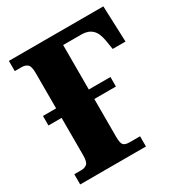

<svg xmlns="http://www.w3.org/2000/svg" viewBox="-167 -837 910 961"><g transform="rotate(-30 288.0 -357.0)"><path d="M20 0V-59H60Q80 -59 93 -69.5Q106 -80 106 -120V-335H30V-390H106V-594Q106 -634 93 -644.5Q80 -655 60 -655H20V-714H566L574 -506H500L491 -561Q483 -607 460.5 -627Q438 -647 401 -647H295V-390H420V-335H295V-116Q295 -79 305 -69Q315 -59 340 -59H400V0Z"/></g></svg>

Font: Noto Serif SemiCondensed Black
Style: Regular
Weight: 900
Width: 4
Designer: Monotype Design Team
Foundry: Monotype Imaging Inc.
Version: Version 2.014; ttfautohint (v1.8.4.7-5d5b)